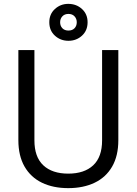

<svg xmlns="http://www.w3.org/2000/svg" viewBox="-20 -959 706 993"><path d="M333 14Q255 14 197 -14Q139 -42 107 -97.5Q75 -153 75 -234V-700H158V-233Q158 -147 204 -104Q250 -61 333 -61Q416 -61 462 -104Q508 -147 508 -233V-700H592V-234Q592 -153 560 -97.5Q528 -42 469.5 -14Q411 14 333 14ZM334 -748Q293 -748 264 -774.5Q235 -801 235 -844Q235 -886 264 -912.5Q293 -939 333 -939Q375 -939 404 -912.5Q433 -886 433 -844Q433 -801 404 -774.5Q375 -748 334 -748ZM334 -801Q354 -801 365.5 -813Q377 -825 377 -844Q377 -862 365.5 -874.5Q354 -887 334 -887Q314 -887 302.5 -874.5Q291 -862 291 -844Q291 -825 302.5 -813Q314 -801 334 -801Z"/></svg>

Font: Space Grotesk Light
Style: Regular
Weight: 400
Version: Version 2.000